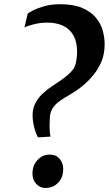

<svg xmlns="http://www.w3.org/2000/svg" viewBox="-20 -904 529 934"><path d="M164 -237Q158 -248 152 -265.5Q146 -283 142.2 -303.8Q138.5 -324.5 138.5 -345.5Q139 -378 153 -404Q167 -430 189.8 -450.8Q212.5 -471.5 238.5 -488Q272 -509.5 297.2 -529.2Q322.5 -549 337.5 -569Q343 -578 346.8 -590.2Q350.5 -602.5 352.5 -617.2Q354.5 -632 355 -646.5Q356 -696 338.8 -728.8Q321.5 -761.5 288.8 -777.8Q256 -794 210 -794Q176.5 -794 145.5 -786.2Q114.5 -778.5 99 -770L114.5 -837.5Q120.5 -843 141.8 -853.8Q163 -864.5 196.2 -874Q229.5 -883.5 272.5 -883.5Q337 -883.5 379 -865.8Q421 -848 445.2 -819.5Q469.5 -791 479.2 -756.8Q489 -722.5 489 -689Q489 -641.5 473.5 -604.5Q458 -567.5 433.5 -538.5Q413.5 -513.5 392 -494.8Q370.5 -476 346.5 -460.2Q322.5 -444.5 293.5 -428Q273 -416 257.2 -402Q241.5 -388 232.5 -370.8Q223.5 -353.5 222.5 -331Q221.5 -313 221.2 -295.5Q221 -278 222.2 -263.5Q223.5 -249 226 -239.5L170.5 -236ZM138 -60.5Q138.5 -100.5 163 -126.2Q187.5 -152 221 -152Q252.5 -152 270 -131.5Q287.5 -111 287.5 -81Q287 -39.5 262.2 -14.5Q237.5 10.5 200.5 10.5Q175.5 10.5 156.5 -9.2Q137.5 -29 138 -60.5Z"/></svg>

Font: Merriweather 72pt ExtraBold
Style: Italic
Weight: 800
Italic angle: -7.8°
Version: Version 2.101